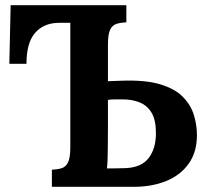

<svg xmlns="http://www.w3.org/2000/svg" viewBox="-20 -720 804 740"><path d="M180 0V-66Q203 -67 218.5 -72Q234 -77 242.5 -95Q251 -113 251 -153V-555Q251 -575 251 -594Q251 -613 251 -632H205Q148 -631 115 -593Q82 -555 82 -474H16L21 -700H467V-634Q445 -633 429 -628Q413 -623 404.5 -605.5Q396 -588 396 -547V-407L451 -409Q541 -412 597.5 -395Q654 -378 684.5 -347Q715 -316 727 -277.5Q739 -239 739 -199Q739 -134 707.5 -89.5Q676 -45 621 -22.5Q566 0 496 0ZM392 -71Q404 -71 416.5 -71Q429 -71 441 -71.5Q453 -72 465 -72Q526 -75 553.5 -111.5Q581 -148 581 -207Q581 -257 564.5 -285Q548 -313 519 -325Q490 -337 452 -337Q438 -337 424 -337Q410 -337 396 -335Q396 -270 396 -225Q396 -180 395.5 -150.5Q395 -121 394.5 -102.5Q394 -84 392 -71Z"/></svg>

Font: Lora
Style: Weight 700
Weight: 700
Designer: Olga Karpushina, Alexei Vanyashin (Cyrillic)
Foundry: Cyreal
Version: Version 3.001